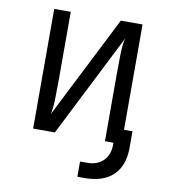

<svg xmlns="http://www.w3.org/2000/svg" viewBox="-82 -620 764 869"><g transform="rotate(10 300.0 -185.0)"><path d="M97 0V-550H173V-240Q173 -198 172 -152.5Q171 -107 164 -78L403 -550H503V-66H542V9Q542 92 496.5 136Q451 180 365 180H332V110H365Q411 110 438.5 83Q466 56 466 9V0H427V-311Q427 -353 428 -399Q429 -445 436 -473L197 0Z"/></g></svg>

Font: JetBrains Mono NL Light
Style: Regular
Weight: 300
Monospace: yes
Designer: Philipp Nurullin, Konstantin Bulenkov
Foundry: JetBrains
Version: Version 2.305; ttfautohint (v1.8.4.7-5d5b)